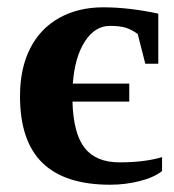

<svg xmlns="http://www.w3.org/2000/svg" viewBox="-20 -491 472 520"><path d="M418.9 -27.8Q397 -10.3 358.2 -0.5Q319.3 9.3 278.3 9.3Q155.8 9.3 95 -49.8Q34.2 -108.9 34.2 -230.5Q34.2 -306.2 61.8 -360.1Q89.4 -414.1 140.6 -442.6Q191.9 -471.2 259.8 -471.2Q328.1 -471.2 408.7 -454.1V-318.4H373.5L353 -398.9Q336.4 -411.1 320.3 -416Q304.2 -420.9 277.8 -420.9Q237.3 -420.9 210 -378.9Q182.6 -336.9 177.2 -264.6H330.1V-215.8H176.3Q178.7 -128.9 209.5 -90.1Q240.2 -51.3 303.7 -51.3Q371.1 -51.3 418.9 -65.4Z"/></svg>

Font: Liberation Serif
Style: Bold
Weight: 700
Designer: Steve Matteson
Foundry: Ascender Corporation
Version: Version 2.1.5